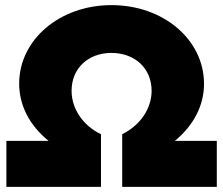

<svg xmlns="http://www.w3.org/2000/svg" viewBox="-20 -731 873 751"><path d="M458 -206V0H828V-180H664C738 -241 778 -319 778 -403C778 -576 619 -711 416 -711C214 -711 55 -576 55 -404C55 -319 95 -241 170 -180H5V0H375V-206C304 -240 260 -306 260 -376C260 -463 324 -524 416 -524C508 -524 573 -463 573 -376C573 -307 530 -242 458 -206Z"/></svg>

Font: Montserrat-Arabic Black
Style: Regular
Weight: 900
Designer: Mohamed Gaber
Foundry: Kief Type Foundry
Version: Version 5.008;PS 005.008;hotconv 1.0.88;makeotf.lib2.5.64775